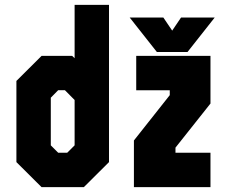

<svg xmlns="http://www.w3.org/2000/svg" viewBox="-20 -770 934 790"><path d="M325 0H151L47.5 -103V-437L151 -540H277L287 -530.5V-750H428.5V-103ZM256.5 -141.5 287 -172V-358.5L247 -399H219.5L189 -368V-172L219.5 -141.5ZM531 0V-192L678.5 -378.5V-398.5H540.5V-540H846V-344L702 -162.5V-141.5H846V0ZM625.5 -556 513.5 -698H652L688.5 -644L725 -698H863.5L751.5 -556Z"/></svg>

Font: Tourney Condensed Black
Style: Regular
Weight: 900
Width: 3
Designer: Tyler Finck
Foundry: Etcetera Type Co
Version: Version 1.010; ttfautohint (v1.8.3)